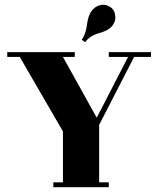

<svg xmlns="http://www.w3.org/2000/svg" viewBox="-20 -776 656 796"><path d="M319 -611Q336 -636 340.5 -673Q345 -710 359 -729.5Q373 -749 394 -754.5Q415 -760 431 -750Q452 -741 457 -716.5Q462 -692 447 -671Q432 -650 392 -639Q352 -628 333 -601ZM431 0H201V-20H241V-231L62 -540H10V-560H290V-540H241L381 -288L511 -540H431V-560H606V-540H536L391 -258V-20H431Z"/></svg>

Font: Rozha One
Style: Regular
Weight: 400
Designer: Tim Donaldson, Indian Type Foundry
Foundry: Indian Type Foundry
Version: Version 1.301;PS 1.0;hotconv 1.0.78;makeotf.lib2.5.61930; tt